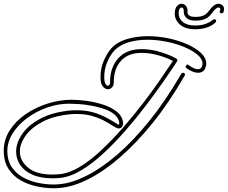

<svg xmlns="http://www.w3.org/2000/svg" viewBox="-41 -951 1215 1024"><path d="M245 53Q202 53 155 43Q108 33 68.5 10.5Q29 -12 4 -51Q-21 -90 -21 -147Q-21 -206 11 -256Q43 -306 96.5 -342.5Q150 -379 214 -399Q278 -419 341 -419Q376 -419 420.5 -413Q465 -407 507.5 -393.5Q550 -380 580 -357Q610 -334 615 -300Q617 -286 610.5 -276Q604 -266 593 -266Q585 -266 578 -270Q561 -279 545 -289.5Q529 -300 511 -309Q486 -322 450.5 -332.5Q415 -343 369 -343Q362 -343 354 -343Q346 -343 338 -342Q248 -334 187.5 -302.5Q127 -271 96 -228Q65 -185 65 -143Q65 -94 108.5 -57Q152 -20 240 -20Q248 -20 257.5 -20.5Q267 -21 277 -22Q328 -27 384.5 -61Q441 -95 499 -149.5Q557 -204 613.5 -268.5Q670 -333 721 -399.5Q772 -466 813 -525.5Q854 -585 881 -626Q850 -643 804 -656Q758 -669 714 -669Q643 -669 604.5 -627Q566 -585 566 -514Q566 -495 556.5 -485Q547 -475 534 -475Q520 -475 507.5 -490Q495 -505 495 -539Q495 -587 512 -626Q529 -665 549 -689Q581 -726 634 -742Q687 -758 747 -758Q803 -758 858 -746.5Q913 -735 958.5 -714.5Q1004 -694 1031.5 -668Q1059 -642 1059 -612Q1059 -608 1058.5 -604.5Q1058 -601 1057 -597Q1052 -578 1041 -570.5Q1030 -563 1016 -563Q1000 -563 983 -570.5Q966 -578 953 -588Q949 -591 949 -595Q949 -601 954.5 -605Q960 -609 965 -604Q974 -597 988 -589.5Q1002 -582 1015 -582Q1023 -582 1029 -586.5Q1035 -591 1038 -602Q1039 -604 1039 -607Q1039 -610 1039 -612Q1039 -636 1013 -658.5Q987 -681 943.5 -699.5Q900 -718 848 -728.5Q796 -739 744 -739Q689 -739 641.5 -724.5Q594 -710 565 -677Q546 -655 530.5 -619Q515 -583 515 -539Q515 -516 521 -505Q527 -494 534 -494Q546 -494 546 -514Q546 -592 590 -640.5Q634 -689 714 -689Q765 -689 816.5 -673Q868 -657 900 -638Q909 -633 903 -623Q875 -580 832.5 -519Q790 -458 738.5 -390Q687 -322 629 -255.5Q571 -189 510.5 -133Q450 -77 391 -42Q332 -7 278 -2Q268 -1 258.5 -0.5Q249 0 240 0Q175 0 131.5 -19.5Q88 -39 66.5 -71.5Q45 -104 45 -142Q45 -189 77.5 -236.5Q110 -284 175 -318.5Q240 -353 336 -362Q344 -363 353 -363Q362 -363 369 -363Q427 -363 475 -346Q523 -329 572 -297Q577 -294 582 -291Q587 -288 592 -286Q595 -286 595 -291Q595 -296 595 -297Q591 -323 569 -341Q547 -359 514.5 -370Q482 -381 446.5 -387.5Q411 -394 379.5 -396Q348 -398 328 -398Q268 -398 209 -377Q150 -356 102.5 -320.5Q55 -285 26.5 -239.5Q-2 -194 -2 -146Q-2 -97 20 -62.5Q42 -28 78.5 -7Q115 14 158.5 23.5Q202 33 244 33Q253 33 262 32.5Q271 32 280 31Q343 25 421 -14Q499 -53 584.5 -126.5Q670 -200 757 -308Q844 -416 926 -558Q929 -563 935 -563Q940 -563 944 -558.5Q948 -554 944 -548Q862 -405 773.5 -295.5Q685 -186 598 -111Q511 -36 430 4.5Q349 45 282 51Q273 52 264 52.5Q255 53 245 53ZM999 -795Q948 -795 919.5 -819.5Q891 -844 891 -879Q891 -884 891.5 -888.5Q892 -893 893 -897Q896 -912 905.5 -921.5Q915 -931 927 -931Q931 -931 937 -929Q948 -926 954.5 -913.5Q961 -901 959 -887Q958 -876 968 -868.5Q978 -861 1000 -861Q1029 -861 1045 -868.5Q1061 -876 1074 -894Q1086 -911 1099 -921Q1112 -931 1122 -931Q1137 -931 1145.5 -923Q1154 -915 1154 -903Q1154 -893 1150 -885Q1148 -880 1140 -880Q1136 -880 1132.5 -883.5Q1129 -887 1132 -893Q1134 -896 1134 -898.5Q1134 -901 1134 -902Q1134 -911 1122 -911Q1118 -911 1108.5 -903Q1099 -895 1090 -882Q1074 -860 1054 -850.5Q1034 -841 1000 -841Q969 -841 954 -854.5Q939 -868 939 -889V-892Q939 -907 931 -911H928Q916 -911 913 -893Q912 -889 912 -886Q912 -883 912 -879Q912 -852 934.5 -833.5Q957 -815 999 -815Q1030 -815 1053.5 -823Q1077 -831 1094 -845Q1099 -848 1103 -848Q1112 -848 1112 -840Q1112 -835 1106 -829Q1067 -795 999 -795Z"/></svg>

Font: Neonderthaw
Style: Regular
Weight: 400
Designer: Robert E. Leuschke
Foundry: Robert E. Leuschke
Version: Version 1.010; ttfautohint (v1.8.3)